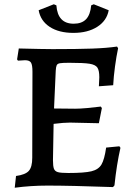

<svg xmlns="http://www.w3.org/2000/svg" viewBox="-20 -869 633 899"><path d="M544 -177Q526 -98 516 -1L509 7Q308 0 203 0Q124 0 49 10L55 -45Q99 -51 115 -69Q131 -87 131 -130L132 -533Q132 -565 125 -576Q118 -587 97 -587L64 -585L60 -591L68 -642Q185 -639 226 -639Q342 -639 411.5 -641.5Q481 -644 528 -651L533 -643Q525 -606 518.5 -558Q512 -510 510 -470L443 -465L445 -507Q445 -539 436 -552.5Q427 -566 399.5 -570.5Q372 -575 304 -575Q273 -575 261 -573Q249 -571 245.5 -563.5Q242 -556 241 -538L233 -361L332 -360Q354 -360 387.5 -363Q421 -366 452 -370L457 -363L443 -292Q338 -295 308 -295Q279 -295 231 -289L228 -119Q228 -91 232.5 -79Q237 -67 251 -63Q265 -59 300 -59Q375 -59 408 -67Q441 -75 455 -98.5Q469 -122 477 -178L539 -184ZM161 -821 232 -849 244 -844Q250 -758 325 -758Q363 -758 383 -779Q403 -800 407 -844L419 -849L489 -821Q480 -772 435.5 -743.5Q391 -715 324 -715Q256 -715 213 -743Q170 -771 161 -821Z"/></svg>

Font: Alegreya Medium
Style: Regular
Weight: 500
Designer: Juan Pablo del Peral
Foundry: Huerta Tipografica
Version: Version 2.007; ttfautohint (v1.6)